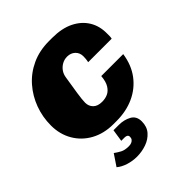

<svg xmlns="http://www.w3.org/2000/svg" viewBox="-204 -643 977 977"><g transform="rotate(-45 284.0 -154.5)"><path d="M246 10Q178 10 126 -18.5Q74 -47 45 -97Q16 -147 16 -210Q16 -271 36.5 -326.5Q57 -382 95.5 -426Q134 -470 189 -495.5Q244 -521 313 -521H336Q405 -521 452.5 -497.5Q500 -474 525 -433Q550 -392 549 -338Q549 -330 549 -321.5Q549 -313 547 -304H378Q380 -313 381 -323Q382 -333 382 -342Q382 -368 365 -384Q348 -400 322 -400Q302 -400 285 -390.5Q268 -381 257 -365.5Q246 -350 243 -330Q234 -275 227.5 -232Q221 -189 221 -169Q221 -144 237.5 -127.5Q254 -111 286 -111Q309 -111 327.5 -119.5Q346 -128 359 -149Q372 -170 375 -207H533Q523 -138 486.5 -89.5Q450 -41 394 -15.5Q338 10 269 10ZM214 212Q182 212 152 202.5Q122 193 102 176L143 115Q158 126 175.5 135.5Q193 145 222 145Q233 145 241.5 141.5Q250 138 255 131.5Q260 125 260 115Q260 106 254 102Q248 98 238 98H214L224 32H262Q300 32 329 48Q358 64 358 102Q358 140 336.5 164.5Q315 189 282 200.5Q249 212 214 212Z"/></g></svg>

Font: Chivo Medium Black
Style: Italic
Weight: 900
Italic angle: -8.05°
Version: Version 2.002